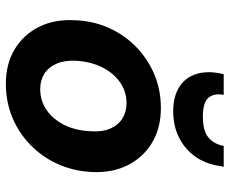

<svg xmlns="http://www.w3.org/2000/svg" viewBox="-84 -686 782 654"><g transform="rotate(90 307.0 -359.0)"><path d="M265 12Q197 12 147 -18.5Q97 -49 71 -102Q45 -155 49 -223Q51 -285 75 -338.5Q99 -392 139.5 -431.5Q180 -471 233 -493.5Q286 -516 348 -516Q416 -516 466 -486Q516 -456 542.5 -403.5Q569 -351 566 -282Q563 -219 539 -165.5Q515 -112 474 -72Q433 -32 380 -10Q327 12 265 12ZM283 -105Q323 -105 354.5 -126.5Q386 -148 405.5 -187Q425 -226 427 -277Q430 -316 418 -343.5Q406 -371 383.5 -385Q361 -399 331 -399Q292 -399 260.5 -377Q229 -355 209.5 -316.5Q190 -278 187 -227Q185 -188 197 -160.5Q209 -133 231.5 -119Q254 -105 283 -105ZM359 -558Q311 -558 279 -577Q247 -596 234 -631Q221 -666 229 -713L233 -730H303Q297 -697 313 -678Q329 -659 377 -659Q426 -659 448.5 -678Q471 -697 477 -730H548L545 -713Q537 -665 511.5 -630.5Q486 -596 447 -577Q408 -558 359 -558Z"/></g></svg>

Font: DM Sans
Style: Bold Italic
Weight: 700
Italic angle: -10°
Designer: Colophon Foundry, Jonny Pinhorn
Foundry: Colophon Foundry
Version: Version 4.004;gftools[0.9.30]